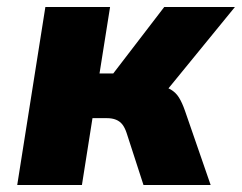

<svg xmlns="http://www.w3.org/2000/svg" viewBox="-20 -526 688 546"><path d="M29 0 109 -506H293L263 -317H302L447 -506H648L434 -244L426 -284Q451 -280 465.5 -271.5Q480 -263 489 -248.5Q498 -234 506 -211L579 0H388L340 -148Q335 -163 328 -172Q321 -181 310 -185.5Q299 -190 284 -190H243L213 0Z"/></svg>

Font: Nunito Sans 7pt SemiCondensed Black
Style: Italic
Weight: 900
Width: 4
Italic angle: -9°
Designer: Vernon Adams
Foundry: Vernon Adams
Version: Version 3.101;gftools[0.9.27]